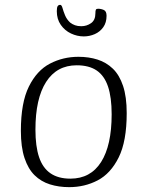

<svg xmlns="http://www.w3.org/2000/svg" viewBox="-20 -758 598 791"><path d="M265 13Q222 13 185.5 1.5Q149 -10 122.5 -36Q96 -62 81 -107Q66 -152 66 -219Q66 -335 99 -401.5Q132 -468 186 -496Q240 -524 303 -524Q346 -524 382 -512.5Q418 -501 445 -475Q472 -449 487 -404Q502 -359 502 -292Q502 -176 469 -109.5Q436 -43 382.5 -15Q329 13 265 13ZM270 -22Q353 -22 396.5 -90.5Q440 -159 440 -287Q440 -357 425 -401.5Q410 -446 378.5 -467.5Q347 -489 296 -489Q214 -489 170 -420.5Q126 -352 126 -224Q126 -155 141 -110.5Q156 -66 188 -44Q220 -22 270 -22ZM325 -608Q298 -608 272.5 -620Q247 -632 230.5 -655.5Q214 -679 214 -712Q214 -727 217.5 -732.5Q221 -738 228 -738Q234 -738 237.5 -725Q241 -712 248 -695Q255 -678 269 -665Q278 -658 289 -654Q300 -650 315 -650Q337 -650 355 -662.5Q373 -675 373 -703Q373 -714 375 -718Q377 -722 384 -722Q396 -722 407.5 -717Q419 -712 419 -693Q419 -665 405.5 -646Q392 -627 370.5 -617.5Q349 -608 325 -608Z"/></svg>

Font: Briem Hand Thin
Style: Regular
Weight: 100
Designer: Gunnlaugur SE Briem, Eben Sorkin
Foundry: Sorkin Type Co.
Version: Version 1.003